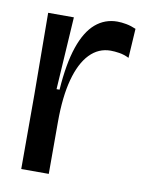

<svg xmlns="http://www.w3.org/2000/svg" viewBox="-66 -576 478 625"><g transform="rotate(10 172.5 -263.5)"><path d="M47 0V-245L45 -516H130L115 -276H125Q131 -363 150 -418.5Q169 -474 200 -500.5Q231 -527 272 -527Q286 -527 302 -524Q318 -521 334 -514L328 -417Q312 -425 296 -427.5Q280 -430 267 -430Q227 -430 198 -400Q169 -370 153.5 -312.5Q138 -255 138 -172V0Z"/></g></svg>

Font: Bricolage Grotesque 96pt ExtraBold 96pt
Style: Regular
Weight: 400
Version: Version 1.001;gftools[0.9.33.dev8+g029e19f]